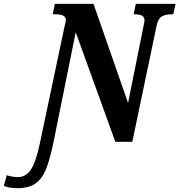

<svg xmlns="http://www.w3.org/2000/svg" viewBox="-154 -734 929 994"><path d="M-134 229 -119 173Q-110 177 -92.5 180Q-75 183 -62 183Q-21 183 5 145.5Q31 108 52 10L179 -592Q187 -624 187 -628Q187 -647 172.5 -653.5Q158 -660 129 -660H119L130 -714H330L509 -201L588 -594Q594 -618 594 -628Q594 -647 580 -653.5Q566 -660 542 -660H538L549 -714H755L743 -660H733Q702 -660 683 -648.5Q664 -637 657 -602L531 0H443L238 -567L123 2Q104 92 84.5 141Q65 190 31 215Q-3 240 -62 240Q-86 240 -101 237.5Q-116 235 -134 229Z"/></svg>

Font: Noto Serif CondExtraBold
Style: Italic
Weight: 800
Width: 3
Italic angle: -12°
Designer: Monotype Design Team
Foundry: Monotype Imaging Inc.
Version: Version 1.001